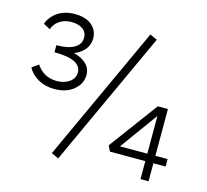

<svg xmlns="http://www.w3.org/2000/svg" viewBox="-98 -778 966 896"><g transform="rotate(15 385.0 -329.5)"><path d="M154 -302Q110 -302 76 -321Q42 -340 25 -372L57 -394Q73 -369 98 -355Q123 -341 155 -341Q191 -341 216 -358.5Q241 -376 241 -405Q241 -436 208.5 -452Q176 -468 111 -468V-502Q167 -502 197 -519.5Q227 -537 227 -569Q227 -596 206 -610.5Q185 -625 152 -625Q119 -625 95 -609Q71 -593 62 -566L29 -584Q43 -621 76.5 -643Q110 -665 158 -665Q211 -665 240 -640Q269 -615 269 -577Q269 -546 250.5 -523Q232 -500 200 -488Q239 -478 261 -456.5Q283 -435 283 -404Q283 -362 247.5 -332Q212 -302 154 -302ZM557 -648 256 6 221 -10 522 -664ZM750 -87H691V0H652V-87H481L468 -114L642 -349H691V-123H750ZM652 -123V-305L520 -123Z"/></g></svg>

Font: Ysabeau Infant Semilight
Style: Regular
Weight: 300
Designer: Christian Thalmann (Catharsis Fonts)
Version: Version 0.003